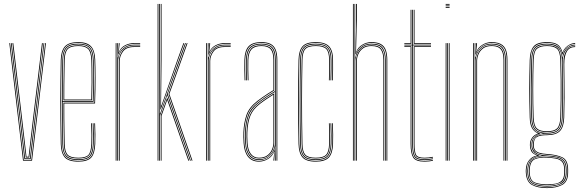

<svg xmlns="http://www.w3.org/2000/svg" viewBox="-20 -820 2967 980"><path d="M97.5 0 27.5 -600H31.5L101 -4H140L210.5 -600H214.5L143.5 0ZM104.5 -8 83.5 -189.5 35.5 -600H39.5L87.5 -189.8L108.2 -12H132.8L154 -191.2L202.5 -600H206.2L158 -191L136.5 -8ZM111.8 -16 91.5 -190.2 43.5 -600H47.8L95.5 -190.8L115.2 -20H125.8L146 -192.2L194.2 -600H198.5L150 -191.8L129.2 -16Z M380.2 5Q328.8 5 310 -17.4Q291.2 -39.8 290.2 -85Q289 -151 288.4 -205.6Q287.8 -260.2 287.9 -309.5Q288 -358.8 288.6 -408.4Q289.2 -458 290.2 -514Q291.2 -559.5 310.5 -582.2Q329.8 -605 380.2 -605Q424.2 -605 444.2 -584Q464.2 -563 466 -515.8Q466.8 -498.5 467.1 -475.2Q467.5 -452 467.6 -423.6Q467.8 -395.2 467.1 -362.1Q466.5 -329 465.2 -292H308Q308 -249.2 308.2 -216.1Q308.5 -183 309.1 -152Q309.8 -121 310.2 -85.2Q311 -45.8 325.4 -30.4Q339.8 -15 380.2 -15Q417 -15 430.8 -28.9Q444.5 -42.8 446.2 -85.8Q447 -103.2 446.9 -131Q446.8 -158.8 445.2 -191H449.2Q450.8 -160 450.9 -131.6Q451 -103.2 450.2 -85.8Q448.5 -40.8 433.2 -25.9Q418 -11 380.2 -11Q338 -11 322.5 -27.4Q307 -43.8 306.2 -85.2Q305.8 -117.8 305.1 -149.5Q304.5 -181.2 304.2 -216.9Q304 -252.5 304 -296H461.5Q462.8 -336 463.2 -369.4Q463.8 -402.8 463.8 -429.9Q463.8 -457 463.2 -478.4Q462.8 -499.8 462 -515.8Q460.2 -565.5 439.2 -583.2Q418.2 -601 380.2 -601Q331.5 -601 313.4 -579.5Q295.2 -558 294.2 -514Q293.2 -458.8 292.6 -407.4Q292 -356 292 -304.9Q292 -253.8 292.5 -199.8Q293 -145.8 294.2 -85Q295.2 -40 313.5 -19.5Q331.8 1 380.2 1Q423 1 441.5 -17.1Q460 -35.2 462.2 -85.2Q462.8 -96.5 462.9 -113.2Q463 -130 462.6 -150.1Q462.2 -170.2 461.2 -191H465.2Q466.5 -162.2 466.9 -133.9Q467.2 -105.5 466.2 -85Q464 -34.8 445 -14.9Q426 5 380.2 5ZM380.2 -3Q333.2 -3 316.2 -22.2Q299.2 -41.5 298.2 -85Q297.2 -144.8 296.6 -198.5Q296 -252.2 296 -303.4Q296 -354.5 296.6 -406.4Q297.2 -458.2 298.2 -514Q299.2 -557.8 316.8 -577.4Q334.2 -597 380.2 -597Q421.2 -597 438.9 -578.1Q456.5 -559.2 458.2 -512.8Q458.8 -499.8 459.2 -469.6Q459.8 -439.5 459.6 -396.1Q459.5 -352.8 457.5 -300H300Q300 -233.5 300.6 -184Q301.2 -134.5 302.2 -85.2Q303 -41.5 320.1 -24.2Q337.2 -7 380.2 -7Q420.5 -7 436.4 -23.2Q452.2 -39.5 454.2 -85.5Q455 -102.8 454.9 -130.9Q454.8 -159 453.2 -191H457.2Q458.5 -165.8 458.9 -136.2Q459.2 -106.8 458.2 -85.5Q456.2 -37.2 439.1 -20.1Q422 -3 380.2 -3ZM300 -304H453.8Q455.5 -350.5 455.8 -392.8Q456 -435 455.5 -466.6Q455 -498.2 454.2 -512.8Q452.5 -558.2 435.8 -575.6Q419 -593 380.2 -593Q336.5 -593 319.8 -574.6Q303 -556.2 302.2 -513.8Q301.2 -465.5 300.6 -417.1Q300 -368.8 300 -304ZM304 -308Q304 -350.5 304.2 -383.1Q304.5 -415.8 305.1 -446.4Q305.8 -477 306.2 -513.8Q307 -555 322.9 -572Q338.8 -589 380.2 -589Q415.2 -589 431.9 -573.5Q448.5 -558 450.2 -513Q450.8 -500 451.2 -470.9Q451.8 -441.8 451.6 -400.1Q451.5 -358.5 449.8 -308ZM308 -312H446Q447.5 -357.8 447.6 -398.5Q447.8 -439.2 447.2 -469.2Q446.8 -499.2 446.2 -513Q444.5 -555.5 429.4 -570.2Q414.2 -585 380.2 -585Q340 -585 325.5 -568.9Q311 -552.8 310.2 -513.8Q309.8 -478.5 309.1 -448.2Q308.5 -418 308.2 -385.9Q308 -353.8 308 -312Z M578.5 0V-600H582.5V-590L580.5 -527.8H582.5Q589 -556.8 610.2 -574.4Q631.5 -592 664.8 -592Q672.5 -592 680.1 -592Q687.8 -592 695.5 -592V-588Q687.8 -588 680.1 -588Q672.5 -588 664.8 -588Q635.2 -588 617.2 -575.2Q599.2 -562.5 591.1 -544.1Q583 -525.8 583 -508.8V0ZM570.5 0V-600H574.5V0ZM587 0V-508.8Q587 -534.2 604.4 -559.1Q621.8 -584 664.8 -584Q672.5 -584 680.1 -584Q687.8 -584 695.5 -584V-580Q687.8 -580 680.1 -580Q672.5 -580 664.8 -580Q624.8 -580 607.9 -556.9Q591 -533.8 591 -508.8V0ZM582.5 -542.5 586.2 -594V-600H590.5V-595.2L586.2 -555.5H587.2Q596.8 -577.8 618.2 -588.9Q639.8 -600 664.8 -600Q672.5 -600 680.1 -600Q687.8 -600 695.5 -600V-596Q687.8 -596 680.1 -596Q672.5 -596 664.8 -596Q636.8 -596 615.1 -583.1Q593.5 -570.2 584.5 -542.5Z M792.5 0V-800H796.5V-509L795.8 -242.2H797.8L890.2 -504.5L924.8 -600H929L836 -340.2L954 0H949.8L833.8 -334.2L796.5 -228.5V0ZM800.5 0V-229.8L833.8 -322.2L945.5 0H941.2L833.5 -310.2L804.5 -229V0ZM784.5 0V-800H788.5V0ZM958.2 0 840.2 -340.2 933.2 -600H937.5L844.5 -340.2L962.5 0ZM798.5 -261.2 800.5 -514V-800H804.5V-518L802 -281.2H804L886.5 -518L916.2 -600H920.5L888.2 -511.5L800.5 -261.2Z M1040.5 0V-600H1044.5V-590L1042.5 -527.8H1044.5Q1051 -556.8 1072.2 -574.4Q1093.5 -592 1126.8 -592Q1134.5 -592 1142.1 -592Q1149.8 -592 1157.5 -592V-588Q1149.8 -588 1142.1 -588Q1134.5 -588 1126.8 -588Q1097.2 -588 1079.2 -575.2Q1061.2 -562.5 1053.1 -544.1Q1045 -525.8 1045 -508.8V0ZM1032.5 0V-600H1036.5V0ZM1049 0V-508.8Q1049 -534.2 1066.4 -559.1Q1083.8 -584 1126.8 -584Q1134.5 -584 1142.1 -584Q1149.8 -584 1157.5 -584V-580Q1149.8 -580 1142.1 -580Q1134.5 -580 1126.8 -580Q1086.8 -580 1069.9 -556.9Q1053 -533.8 1053 -508.8V0ZM1044.5 -542.5 1048.2 -594V-600H1052.5V-595.2L1048.2 -555.5H1049.2Q1058.8 -577.8 1080.2 -588.9Q1101.8 -600 1126.8 -600Q1134.5 -600 1142.1 -600Q1149.8 -600 1157.5 -600V-596Q1149.8 -596 1142.1 -596Q1134.5 -596 1126.8 -596Q1098.8 -596 1077.1 -583.1Q1055.5 -570.2 1046.5 -542.5Z M1391.5 0V-514Q1391.5 -560.8 1373.6 -580.9Q1355.8 -601 1314.5 -601Q1270.5 -601 1251.8 -580.2Q1233 -559.5 1231.5 -514Q1230.8 -490.8 1231.2 -463.8Q1231.8 -436.8 1232.5 -410H1228.5Q1227.8 -436.8 1227.2 -464.5Q1226.8 -492.2 1227.5 -514Q1229 -562.8 1249.1 -583.9Q1269.2 -605 1314.5 -605Q1343.5 -605 1361.2 -595.8Q1379 -586.5 1387.2 -566.5Q1395.5 -546.5 1395.5 -514V0ZM1301.5 -7Q1331 -7 1349 -21Q1367 -35 1375.2 -54.8Q1383.5 -74.5 1383.5 -91.2V-350.8Q1366.2 -340.8 1342.8 -325.2Q1319.2 -309.8 1300.8 -295.2Q1263.2 -266.2 1249.9 -230.5Q1236.5 -194.8 1234.5 -144.8Q1234 -129.5 1234.2 -121.5Q1234.5 -113.5 1235.5 -90.5Q1237.5 -50.2 1254.8 -28.6Q1272 -7 1301.5 -7ZM1301.5 -11Q1274.2 -11 1257.9 -31.1Q1241.5 -51.2 1239.5 -90.8Q1238.5 -109.5 1238.2 -120Q1238 -130.5 1238.5 -144.8Q1240.5 -198.2 1254.9 -232.1Q1269.2 -266 1303.8 -292.5Q1319.8 -305 1340.5 -319Q1361.2 -333 1379.5 -343.8V-91.2Q1379.5 -74.5 1372 -55.8Q1364.5 -37 1347.4 -24Q1330.2 -11 1301.5 -11ZM1301.5 -15Q1328.2 -15 1344.5 -27.1Q1360.8 -39.2 1368.1 -57Q1375.5 -74.8 1375.5 -91.2V-336.8Q1361 -327.8 1342.1 -315.1Q1323.2 -302.5 1305.8 -289Q1271 -262 1257.8 -228.6Q1244.5 -195.2 1242.5 -144.5Q1242 -129.8 1242.2 -122Q1242.5 -114.2 1243.5 -90.8Q1245.5 -54.5 1260.5 -34.8Q1275.5 -15 1301.5 -15ZM1301.5 5Q1265.2 5 1245.5 -20.2Q1225.8 -45.5 1223.5 -90Q1222.5 -108.5 1222.2 -120.2Q1222 -132 1222.5 -145Q1224.2 -192 1237.4 -231.8Q1250.5 -271.5 1293.5 -304.8Q1305 -313.5 1318.5 -323Q1332 -332.5 1346.5 -342Q1361 -351.5 1375.5 -360V-514Q1375.5 -552 1361.4 -568.5Q1347.2 -585 1314.5 -585Q1279.5 -585 1264.1 -568.2Q1248.8 -551.5 1247.5 -513.5Q1246.8 -490.8 1247.2 -465.6Q1247.8 -440.5 1248.5 -410H1244.5Q1243.8 -438 1243.2 -465.1Q1242.8 -492.2 1243.5 -513.5Q1244.8 -552.2 1260.4 -570.6Q1276 -589 1314.5 -589Q1349.5 -589 1364.5 -571.6Q1379.5 -554.2 1379.5 -514V-357.8Q1357.5 -344.8 1335.9 -330.2Q1314.2 -315.8 1295.5 -301.2Q1254.8 -269.5 1241.5 -231.1Q1228.2 -192.8 1226.5 -145Q1226 -129.8 1226.2 -121.5Q1226.5 -113.2 1227.5 -90.2Q1229.8 -46.2 1249 -22.6Q1268.2 1 1301.5 1Q1329.8 1 1351.5 -14.6Q1373.2 -30.2 1382.2 -57.5H1383.2L1380 -6V0H1375.8V-4.8L1380.2 -44.5H1379.2Q1369.8 -21.8 1347.9 -8.4Q1326 5 1301.5 5ZM1383.8 0V-10L1385.2 -72.2H1384.2Q1379.8 -45.8 1357.4 -24.4Q1335 -3 1301.5 -3Q1269.8 -3 1251.8 -25.6Q1233.8 -48.2 1231.5 -90.5Q1230.5 -109 1230.2 -120Q1230 -131 1230.5 -144.8Q1232.2 -191.8 1244.9 -229.2Q1257.5 -266.8 1298.5 -298.5Q1311.8 -308.8 1326.9 -319Q1342 -329.2 1356.8 -338.6Q1371.5 -348 1383.5 -355V-514Q1383.5 -556.5 1367.5 -574.8Q1351.5 -593 1314.5 -593Q1275.8 -593 1258.2 -574.6Q1240.8 -556.2 1239.5 -513.8Q1238.8 -490.5 1239.2 -463.8Q1239.8 -437 1240.5 -410H1236.5Q1235.8 -437.5 1235.2 -464.9Q1234.8 -492.2 1235.5 -513.8Q1236.8 -557.8 1254.9 -577.4Q1273 -597 1314.5 -597Q1353.5 -597 1370.5 -577.8Q1387.5 -558.5 1387.5 -514V0Z M1591.8 5Q1542 5 1523.4 -17.2Q1504.8 -39.5 1503.8 -85Q1502.5 -151 1501.9 -205.6Q1501.2 -260.2 1501.4 -309.5Q1501.5 -358.8 1502.1 -408.4Q1502.8 -458 1503.8 -514Q1504.8 -560.5 1523.4 -582.8Q1542 -605 1591.8 -605Q1639 -605 1659.4 -583.9Q1679.8 -562.8 1679.8 -514Q1679.8 -490.8 1680 -466.4Q1680.2 -442 1678.8 -410H1674.8Q1676.2 -442 1676 -466.4Q1675.8 -490.8 1675.8 -514Q1675.8 -561 1656.5 -581Q1637.2 -601 1591.8 -601Q1543.8 -601 1526.2 -579.9Q1508.8 -558.8 1507.8 -514Q1506.8 -458.5 1506.1 -407.4Q1505.5 -356.2 1505.5 -305.4Q1505.5 -254.5 1506 -200.4Q1506.5 -146.2 1507.8 -85Q1508.8 -41 1526.4 -20Q1544 1 1591.8 1Q1636.2 1 1655.2 -18.4Q1674.2 -37.8 1675.8 -85Q1676.5 -108.2 1676.4 -133.1Q1676.2 -158 1674.8 -191H1678.8Q1680.2 -159.2 1680.4 -133Q1680.5 -106.8 1679.8 -85Q1678.2 -37 1658.6 -16Q1639 5 1591.8 5ZM1591.8 -3Q1546.2 -3 1529.5 -22.2Q1512.8 -41.5 1511.8 -85Q1510.8 -145 1510.1 -198.5Q1509.5 -252 1509.5 -302.9Q1509.5 -353.8 1510.1 -405.6Q1510.8 -457.5 1511.8 -514Q1512.8 -557.8 1529.2 -577.4Q1545.8 -597 1591.8 -597Q1635.5 -597 1653.6 -578.2Q1671.8 -559.5 1671.8 -514Q1671.8 -495 1672 -468.5Q1672.2 -442 1670.8 -410H1666.8Q1668.2 -442 1668 -468.5Q1667.8 -495 1667.8 -514Q1667.8 -558 1650.9 -575.5Q1634 -593 1591.8 -593Q1548.8 -593 1532.6 -575Q1516.5 -557 1515.8 -513.8Q1514.8 -458.5 1514.1 -407.2Q1513.5 -356 1513.5 -305.1Q1513.5 -254.2 1514 -200.2Q1514.5 -146.2 1515.8 -85.2Q1516.5 -42.5 1532.8 -24.8Q1549 -7 1591.8 -7Q1633.8 -7 1650 -24.4Q1666.2 -41.8 1667.8 -85.2Q1668.5 -108 1668.4 -133.5Q1668.2 -159 1666.8 -191H1670.8Q1672.2 -154.5 1672.4 -129.6Q1672.5 -104.8 1671.8 -85.2Q1670 -40 1652.8 -21.5Q1635.5 -3 1591.8 -3ZM1591.8 -11Q1551 -11 1535.8 -27.5Q1520.5 -44 1519.8 -85.2Q1518.8 -145 1518.1 -198.6Q1517.5 -252.2 1517.5 -303.4Q1517.5 -354.5 1518.1 -406.2Q1518.8 -458 1519.8 -513.8Q1520.5 -555.8 1535.8 -572.4Q1551 -589 1591.8 -589Q1632.2 -589 1648 -572.6Q1663.8 -556.2 1663.8 -514Q1663.8 -490.5 1664 -466.2Q1664.2 -442 1662.8 -410H1658.8Q1660.2 -442 1660 -466.2Q1659.8 -490.5 1659.8 -514Q1659.8 -554.5 1645.1 -569.8Q1630.5 -585 1591.8 -585Q1552.5 -585 1538.5 -569.4Q1524.5 -553.8 1523.8 -513.8Q1522.8 -459 1522.1 -407.8Q1521.5 -356.5 1521.5 -305.4Q1521.5 -254.2 1522 -200.1Q1522.5 -146 1523.8 -85.2Q1524.5 -46 1538.5 -30.5Q1552.5 -15 1591.8 -15Q1629.8 -15 1644.1 -29.9Q1658.5 -44.8 1659.8 -85.5Q1660.5 -108.5 1660.4 -133.6Q1660.2 -158.8 1658.8 -191H1662.8Q1664.2 -157.8 1664.4 -132.4Q1664.5 -107 1663.8 -85.5Q1662.5 -43 1646.9 -27Q1631.2 -11 1591.8 -11Z M1952.8 0V-514Q1952.8 -542 1946 -561.4Q1939.2 -580.8 1922.5 -590.9Q1905.8 -601 1875.8 -601Q1848 -601 1826.1 -585.6Q1804.2 -570.2 1795.5 -542.5H1793.8L1797.2 -668V-800H1801.5V-716L1797.2 -555.5H1798.2Q1806.5 -577.8 1828.5 -591.4Q1850.5 -605 1875.8 -605Q1907.5 -605 1925 -594.5Q1942.5 -584 1949.6 -563.6Q1956.8 -543.2 1956.8 -514V0ZM1781.5 0V-800H1785.5V0ZM1797.5 0V-508.8Q1797.5 -525.8 1805.1 -544.4Q1812.8 -563 1829.9 -576Q1847 -589 1875.8 -589Q1913.8 -589 1927.2 -569.6Q1940.8 -550.2 1940.8 -514V0H1936.8V-514Q1936.8 -548.2 1924.1 -566.6Q1911.5 -585 1875.8 -585Q1849 -585 1832.6 -572.9Q1816.2 -560.8 1808.9 -543.1Q1801.5 -525.5 1801.5 -508.8V0ZM1789.5 0V-800H1793V-608.5L1791.8 -527.8H1793.5Q1799.2 -557.5 1820.9 -577.2Q1842.5 -597 1875.8 -597Q1919.8 -597 1934.2 -574.6Q1948.8 -552.2 1948.8 -514V0H1944.8V-514Q1944.8 -552 1930.5 -572.5Q1916.2 -593 1875.8 -593Q1846.8 -593 1828.6 -578.8Q1810.5 -564.5 1802 -544.8Q1793.5 -525 1793.5 -508.8V0Z M2146.8 -3Q2105.2 -3 2094.5 -21.6Q2083.8 -40.2 2083.8 -85V-588H2043.8V-592H2083.8V-770H2087.8V-592H2179.8V-588H2087.8V-85Q2087.8 -41.5 2097.8 -24.2Q2107.8 -7 2146.8 -7Q2156.8 -7 2168.2 -8.2Q2179.8 -9.5 2189.8 -11.8V-7.8Q2179.5 -5.2 2168 -4.1Q2156.5 -3 2146.8 -3ZM2146.8 5Q2101.8 5 2088.8 -16Q2075.8 -37 2075.8 -85V-580H2043.8V-584H2079.8V-85Q2079.8 -39 2091.6 -19Q2103.5 1 2146.8 1Q2157.2 1 2168.9 -0.2Q2180.5 -1.5 2189.8 -4V0Q2171.8 5 2146.8 5ZM2146.8 -11Q2108.8 -11 2100.2 -27.8Q2091.8 -44.5 2091.8 -85.2V-584H2179.8V-580H2095.8V-85.2Q2095.8 -45.8 2103.5 -30.4Q2111.2 -15 2146.8 -15Q2156 -15 2167.1 -16.1Q2178.2 -17.2 2189.8 -19.5V-15.5Q2179.8 -13.5 2168.2 -12.2Q2156.8 -11 2146.8 -11ZM2043.8 -596V-600H2075.8V-770H2079.8V-596ZM2091.8 -596V-770H2095.8V-600H2179.8V-596Z M2254.8 -796V-800H2274.8V-796ZM2254.8 -780V-784H2274.8V-780ZM2254.8 -788V-792H2274.8V-788ZM2270.8 0V-600H2274.8V0ZM2254.8 0V-600H2258.8V0ZM2262.8 0V-600H2266.8V0Z M2566 0V-514Q2566 -535 2562.4 -551.2Q2558.8 -567.5 2550 -578.5Q2541.2 -589.5 2526.4 -595.2Q2511.5 -601 2489 -601Q2461 -601 2439.4 -585.6Q2417.8 -570.2 2408.8 -542.5H2406.8L2410.5 -600H2414.8V-596.2L2410.5 -555.5H2411.5Q2420.2 -577.8 2442.1 -591.4Q2464 -605 2489 -605Q2508 -605 2521.8 -601.1Q2535.5 -597.2 2544.9 -589.8Q2554.2 -582.2 2559.8 -571.2Q2565.2 -560.2 2567.6 -545.9Q2570 -531.5 2570 -514V0ZM2394.8 0V-600H2398.8V0ZM2411.2 0V-508.8Q2411.2 -525.8 2418.8 -544.4Q2426.2 -563 2443.2 -576Q2460.2 -589 2489 -589Q2508 -589 2520.6 -584.1Q2533.2 -579.2 2540.5 -569.6Q2547.8 -560 2550.9 -546Q2554 -532 2554 -514V0H2550V-514Q2550 -537 2544.6 -552.8Q2539.2 -568.5 2526 -576.8Q2512.8 -585 2489 -585Q2462.2 -585 2446 -572.9Q2429.8 -560.8 2422.5 -543.1Q2415.2 -525.5 2415.2 -508.8V0ZM2402.8 0V-600H2406.8L2404.8 -527.8H2406.8Q2412.5 -556.5 2434.1 -576.8Q2455.8 -597 2489 -597Q2533 -597 2547.5 -574.6Q2562 -552.2 2562 -514V0H2558V-514Q2558 -552 2543.8 -572.5Q2529.5 -593 2489 -593Q2459.5 -593 2441.5 -579Q2423.5 -565 2415.4 -545.4Q2407.2 -525.8 2407.2 -508.8V0Z M2771.8 140Q2724.5 140 2695.4 124Q2666.2 108 2663.8 60Q2663.5 56.2 2663.5 53.4Q2663.5 50.5 2663.8 46Q2665 15.8 2681.1 -3.4Q2697.2 -22.5 2720 -25.8V-26.8Q2696.2 -36.2 2690.5 -50.6Q2684.8 -65 2684.8 -76Q2684.8 -78.2 2684.8 -80Q2684.8 -81.8 2684.8 -84Q2684.8 -100.5 2695.1 -116Q2705.5 -131.5 2724.5 -138V-140Q2704.8 -148.5 2694.8 -166.9Q2684.8 -185.2 2683.8 -220Q2682.5 -267.8 2682 -302.4Q2681.5 -337 2681.5 -367.5Q2681.5 -398 2682.1 -432.4Q2682.8 -466.8 2683.8 -514Q2684.8 -558.8 2702.6 -581.9Q2720.5 -605 2771.8 -605Q2808 -605 2825.9 -592.9Q2843.8 -580.8 2850.8 -553H2851.8Q2856.2 -566 2866.2 -576.6Q2876.2 -587.2 2889.2 -593.6Q2902.2 -600 2915.8 -600V-596Q2888.5 -595 2871.4 -577.4Q2854.2 -559.8 2851.2 -540.8H2850.2Q2845 -573.2 2827.4 -587.1Q2809.8 -601 2771.8 -601Q2727.5 -601 2708.1 -581.6Q2688.8 -562.2 2687.8 -514Q2686.5 -451 2685.9 -405.4Q2685.2 -359.8 2685.8 -317.1Q2686.2 -274.5 2687.8 -220Q2688.8 -185.5 2699.9 -165.4Q2711 -145.2 2736.8 -140.2V-138.2Q2713.2 -133.5 2701 -117.6Q2688.8 -101.8 2688.8 -84Q2688.8 -81.8 2688.8 -80Q2688.8 -78.2 2688.8 -76Q2688.8 -62.2 2697.6 -46.9Q2706.5 -31.5 2734.5 -26.5V-25.5Q2707.2 -23.8 2688.2 -6Q2669.2 11.8 2667.8 46Q2667.5 50.5 2667.5 53.4Q2667.5 56.2 2667.8 60.2Q2670 107 2698.4 121.6Q2726.8 136.2 2771.8 136.2Q2816.8 136.2 2846.2 121.6Q2875.8 107 2875.8 60.2Q2875.8 55.2 2875.8 52.6Q2875.8 50 2875.8 46Q2875.8 -1.8 2847.2 -14.6Q2818.8 -27.5 2771.8 -30Q2745.5 -31.5 2729.9 -37.1Q2714.2 -42.8 2707.5 -52.5Q2700.8 -62.2 2700.8 -76Q2700.8 -78.2 2700.8 -80Q2700.8 -81.8 2700.8 -84Q2700.8 -107.2 2714.9 -120.6Q2729 -134 2771.8 -134Q2816.5 -134 2835.4 -153.5Q2854.2 -173 2855.8 -220Q2857.2 -266.8 2857.5 -306.9Q2857.8 -347 2857.5 -393.1Q2857.2 -439.2 2856.2 -504Q2856 -539.2 2871 -561.6Q2886 -584 2915.8 -584V-580Q2887.2 -580 2873.6 -557.8Q2860 -535.5 2860.2 -491.8Q2860.8 -444 2861.2 -403.5Q2861.8 -363 2861.6 -319.8Q2861.5 -276.5 2859.8 -220Q2858.2 -172 2838.5 -151.2Q2818.8 -130.5 2771.8 -130Q2742 -129.8 2727.6 -124Q2713.2 -118.2 2709 -108Q2704.8 -97.8 2704.8 -84Q2704.8 -81.8 2704.8 -80Q2704.8 -78.2 2704.8 -76Q2704.8 -62.2 2711.6 -53.5Q2718.5 -44.8 2733.2 -40.1Q2748 -35.5 2771.8 -34Q2821.2 -31 2850.5 -17Q2879.8 -3 2879.8 46Q2879.8 49.5 2879.8 52.6Q2879.8 55.8 2879.8 60Q2879.8 108 2849.4 124Q2819 140 2771.8 140ZM2771.8 128.5Q2798.8 128.5 2820.6 123.6Q2842.5 118.8 2855.2 104.1Q2868 89.5 2868 60.5Q2868 56 2868 53.1Q2868 50.2 2868 46Q2868 15.8 2855.5 1.9Q2843 -12 2821.5 -16.4Q2800 -20.8 2773 -22.5Q2726.5 -25.5 2702 -9.5Q2677.5 6.5 2675.8 46Q2675.5 50.5 2675.5 53.5Q2675.5 56.5 2675.8 60.8Q2677.8 104.5 2704.6 116.5Q2731.5 128.5 2771.8 128.5ZM2771.8 124.8Q2733.5 124.8 2707.6 114Q2681.8 103.2 2679.8 60.8Q2679.5 56.5 2679.5 53.5Q2679.5 50.5 2679.8 46Q2681.8 1.5 2708.4 -10Q2735 -21.5 2771.8 -19Q2798 -17.5 2818.8 -13.8Q2839.5 -10 2851.6 3.1Q2863.8 16.2 2863.8 46Q2863.8 50.8 2863.8 53.1Q2863.8 55.5 2863.8 60.8Q2863.8 103.2 2836.9 114Q2810 124.8 2771.8 124.8ZM2771.8 121Q2795.8 121 2815.6 117.5Q2835.5 114 2847.5 101.2Q2859.5 88.5 2859.8 61Q2859.8 55.5 2859.8 53.1Q2859.8 50.8 2859.8 46Q2859.8 17.8 2848.2 5.5Q2836.8 -6.8 2816.9 -10.4Q2797 -14 2771.8 -15.5Q2735.2 -17.8 2710.5 -7.4Q2685.8 3 2683.8 46Q2683.5 50.5 2683.5 53.5Q2683.5 56.5 2683.8 61Q2685.5 102.2 2710.6 111.6Q2735.8 121 2771.8 121ZM2771.8 132.5Q2729 132.5 2701.4 119.1Q2673.8 105.8 2671.8 60.5Q2671.5 56.2 2671.5 53.4Q2671.5 50.5 2671.8 46Q2673.2 11.5 2692.4 -5.9Q2711.5 -23.2 2745.2 -25V-26Q2712.8 -31.8 2702.8 -46.2Q2692.8 -60.8 2692.8 -76Q2692.8 -78.2 2692.8 -80Q2692.8 -81.8 2692.8 -84Q2692.8 -103.2 2705.9 -119.1Q2719 -135 2750 -139V-140Q2718 -144.2 2705.5 -163.4Q2693 -182.5 2691.8 -220Q2690.2 -272.2 2689.8 -315.6Q2689.2 -359 2689.8 -405.6Q2690.2 -452.2 2691.8 -514Q2693 -559.5 2710.5 -578.2Q2728 -597 2771.8 -597Q2811.5 -597 2828.9 -581Q2846.2 -565 2850 -526.8H2851Q2852.8 -545.8 2861.8 -560.2Q2870.8 -574.8 2884.9 -583.1Q2899 -591.5 2915.8 -592V-588Q2885.2 -587.2 2868.1 -563.1Q2851 -539 2851.8 -501Q2853 -442 2853.6 -399.9Q2854.2 -357.8 2853.9 -316.8Q2853.5 -275.8 2851.8 -220Q2850.5 -174.8 2832 -156.2Q2813.5 -137.8 2771.8 -137.8Q2741.2 -137.8 2725 -129.8Q2708.8 -121.8 2702.8 -109.5Q2696.8 -97.2 2696.8 -84Q2696.8 -81.8 2696.8 -80Q2696.8 -78.2 2696.8 -76Q2696.8 -57.8 2711.9 -43.1Q2727 -28.5 2771.8 -26.2Q2801.5 -24.8 2824.1 -19.6Q2846.8 -14.5 2859.4 0.2Q2872 15 2872 46Q2872 50 2872 52.9Q2872 55.8 2872 60.5Q2872 105.8 2843.2 119.1Q2814.5 132.5 2771.8 132.5ZM2771.8 -142Q2812.5 -142 2829.4 -159.1Q2846.2 -176.2 2847.8 -220Q2849.2 -267.2 2849.8 -313.5Q2850.2 -359.8 2849.8 -409Q2849.2 -458.2 2847.8 -514Q2846.8 -558.8 2828.2 -575.9Q2809.8 -593 2771.8 -593Q2731.8 -593 2714.4 -576.2Q2697 -559.5 2695.8 -514Q2693.8 -431.8 2693.5 -363.2Q2693.2 -294.8 2695.8 -220Q2697.2 -176.2 2714.1 -159.1Q2731 -142 2771.8 -142ZM2771.8 -146Q2733.8 -146 2717.5 -161.6Q2701.2 -177.2 2699.8 -220Q2697.8 -288 2697.6 -361.4Q2697.5 -434.8 2699.8 -514Q2701 -557.2 2717 -573.1Q2733 -589 2771.8 -589Q2810.8 -589 2826.6 -573.1Q2842.5 -557.2 2843.8 -514Q2845.2 -461.5 2845.8 -411.9Q2846.2 -362.2 2845.8 -314.6Q2845.2 -267 2843.8 -220Q2842.2 -177.2 2826 -161.6Q2809.8 -146 2771.8 -146ZM2771.8 -150Q2807.8 -150 2823 -164.4Q2838.2 -178.8 2839.8 -220Q2841.2 -261 2841.8 -310.5Q2842.2 -360 2841.9 -412.4Q2841.5 -464.8 2839.8 -514Q2838.5 -557.5 2822.6 -571.2Q2806.8 -585 2771.8 -585Q2737 -585 2721 -571.2Q2705 -557.5 2703.8 -514Q2701.5 -439.8 2701.5 -364Q2701.5 -288.2 2703.8 -220Q2705.2 -178.8 2720.5 -164.4Q2735.8 -150 2771.8 -150Z"/></svg>

Font: Big Shoulders Inline Thin
Style: Regular
Weight: 100
Designer: Patric King
Foundry: XO Type Co
Version: Version 2.002